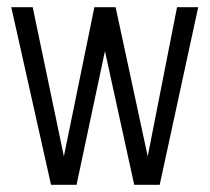

<svg xmlns="http://www.w3.org/2000/svg" viewBox="-20 -515 584 535"><path d="M122.2 0 11.4 -495H71.1L158 -79.3L243 -495H302.1L391.6 -79.3L473.3 -495H532.3L425 0H354L272.4 -372.5L193.3 0Z"/></svg>

Font: Alumni Sans Thin
Style: Regular
Weight: 100
Designer: Robert E. Leuschke
Foundry: Robert E. Leuschke
Version: Version 1.018